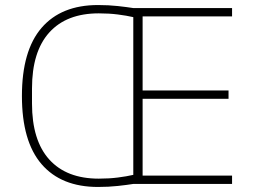

<svg xmlns="http://www.w3.org/2000/svg" viewBox="-20 -730 1011 762"><path d="M509 0Q484 4 447.5 8Q411 12 369 12Q223 12 145 -78.5Q67 -169 67 -349Q67 -529 145 -619.5Q223 -710 369 -710Q411 -710 447.5 -706Q484 -702 509 -698H901V-665H546V-371H887V-338H546V-33H901V0ZM372 -21Q413 -21 448 -25.5Q483 -30 509 -36V-662Q483 -668 448 -672.5Q413 -677 372 -677Q244 -677 175.5 -601Q107 -525 107 -379V-319Q107 -173 175.5 -97Q244 -21 372 -21Z"/></svg>

Font: IBM Plex Sans Thai ExtraLight
Style: Regular
Weight: 200
Designer: Mike Abbink, Paul van der Laan, Pieter van Rosmalen, Ben Mitchell, Mark Frömberg
Foundry: Bold Monday
Version: Version 1.1